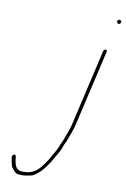

<svg xmlns="http://www.w3.org/2000/svg" viewBox="-94 -710 636 968"><g transform="rotate(10 224.0 -225.5)"><path d="M394.8 -493C388.8 -493 385.1 -490 383.7 -484L293.2 -92C286.6 -63.4 274.6 -38.8 265.8 -12C261.1 1.7 254.9 10.3 250.5 24C241.2 49.9 224.1 72 213.1 95C206.7 107.4 196.9 119.2 188.8 131C168.8 160.6 140.6 185 97.3 185H84.3C55.9 185 47.5 156.4 44.6 136C42.1 126.6 45.4 103.5 31.6 108C16.9 112.8 23.9 133.1 26 143L29.8 161C31.5 168.3 36 176 43.5 184C53.2 196.6 60.7 203 79.1 203H94.1C104.1 203 130.2 198 137.7 196C160.5 188.2 190 158.7 204.1 138C211.7 125.3 222.9 112.5 228.9 100C241.5 75.7 258.6 54 268.2 25C271 13 279.4 1.7 283.3 -10C292.6 -38.9 304 -60.7 311.2 -92L401.7 -484C403.1 -490 400.8 -493 394.8 -493ZM428.5 -639C431 -634.2 434.7 -628.6 443.2 -635.5C451.3 -642.1 447.5 -646.8 444.3 -651C437.3 -660 422.1 -647.3 428.5 -639Z"/></g></svg>

Font: HoneyBee
Style: BLnIt
Weight: 100
Foundry: Cannot Into Space Fonts
Version: Version 0.89